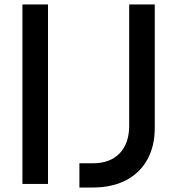

<svg xmlns="http://www.w3.org/2000/svg" viewBox="-20 -820 790 856"><path d="M80 -800H194V0H80ZM334 16V-92H394Q471 -92 513.5 -136.5Q556 -181 556 -260V-800H670V-250Q670 -168 636.5 -108Q603 -48 541 -16Q479 16 394 16Z"/></svg>

Font: Martian Mono Custom sWd Rg
Style: Regular
Weight: 400
Width: 6
Monospace: yes
Designer: Alex Havermale
Foundry: Evil Martians
Version: Version 1.000